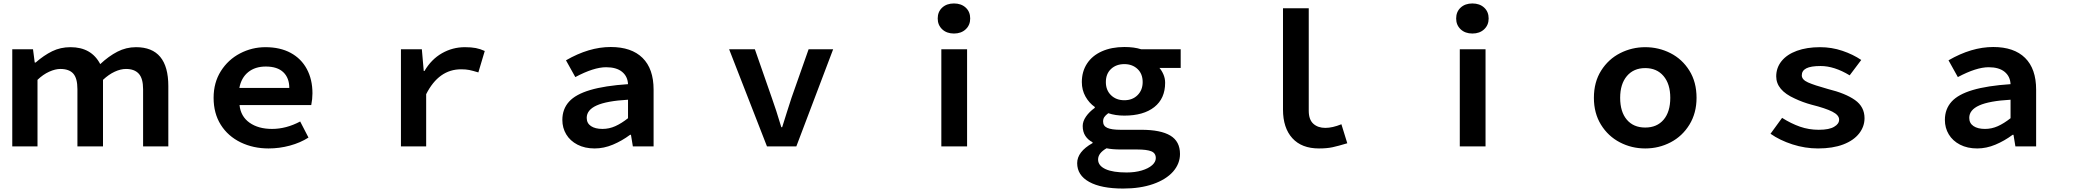

<svg xmlns="http://www.w3.org/2000/svg" viewBox="-20 -847 12040 1111"><path d="M51 -562H171L181 -485H186Q234 -527 282 -550.5Q330 -574 388 -574Q509 -574 560 -476Q609 -522 659.5 -548Q710 -574 767 -574Q954 -574 954 -349V0H808V-331Q808 -393 783 -420.5Q758 -448 709 -448Q678 -448 643.5 -432Q609 -416 576 -385V0H428V-331Q428 -394 404 -421Q380 -448 329 -448Q300 -448 264.5 -432Q229 -416 197 -385V0H51Z M1373 -23Q1299 -59 1257.5 -125Q1216 -191 1216 -281Q1216 -369 1258 -435.5Q1300 -502 1369 -538Q1438 -574 1516 -574Q1601 -574 1662 -541Q1723 -508 1755.5 -447.5Q1788 -387 1788 -307Q1788 -274 1781 -239H1366Q1373 -173 1424 -137Q1475 -101 1554 -101Q1636 -101 1717 -144L1765 -51Q1718 -21 1657.5 -4.5Q1597 12 1534 12Q1446 12 1373 -23ZM1518 -462Q1456 -462 1416 -429.5Q1376 -397 1365 -338H1654Q1654 -396 1619.5 -429Q1585 -462 1518 -462Z M2300 -562H2421L2432 -436H2436Q2476 -504 2537.5 -539Q2599 -574 2670 -574Q2707 -574 2733 -569Q2759 -564 2785 -552L2748 -428Q2715 -438 2695.5 -442Q2676 -446 2648 -446Q2519 -446 2446 -302V0H2300Z M3234 -153Q3234 -216 3273 -259Q3311 -301 3395 -326Q3479 -351 3614 -360Q3612 -405 3579.5 -431.5Q3547 -458 3487 -458Q3416 -458 3309 -401L3255 -498Q3388 -575 3514 -575Q3634 -575 3698 -512Q3762 -449 3762 -328V0H3642L3631 -67H3626Q3579 -32 3526.5 -10Q3474 12 3421 12Q3364 12 3321.5 -10Q3279 -32 3256.5 -69.5Q3234 -107 3234 -153ZM3614 -163V-270Q3491 -263 3433 -237Q3375 -211 3375 -165Q3375 -134 3399.5 -117.5Q3424 -101 3466 -101Q3505 -101 3540.5 -117Q3576 -133 3614 -163Z M4199 -562H4348L4446 -281Q4470 -215 4501 -111H4506L4533 -197L4560 -281L4659 -562H4801L4588 0H4418Z M5427 -562H5576V0H5427ZM5406 -740Q5406 -779 5432 -803Q5458 -827 5500 -827Q5542 -827 5568 -803Q5594 -779 5594 -740Q5594 -702 5568 -677.5Q5542 -653 5500 -653Q5458 -653 5432 -677.5Q5406 -702 5406 -740Z M6213 97Q6213 31 6302 -19V-24Q6276 -37 6260.5 -60.5Q6245 -84 6245 -118Q6245 -145 6264 -172.5Q6283 -200 6315 -223V-228Q6282 -251 6261 -288.5Q6240 -326 6240 -372Q6240 -433 6270 -479Q6300 -525 6356 -550Q6412 -575 6486 -575Q6543 -575 6583 -562H6812V-454H6689Q6703 -438 6712.5 -415.5Q6722 -393 6722 -368Q6722 -277 6659.5 -227.5Q6597 -178 6486 -178Q6434 -178 6393 -192Q6377 -180 6370 -169.5Q6363 -159 6363 -144Q6363 -118 6387.5 -107Q6412 -96 6464 -96H6584Q6696 -96 6752 -62.5Q6808 -29 6808 44Q6808 100 6768 146Q6727 192 6652.5 218Q6578 244 6479 244Q6352 244 6282.5 205.5Q6213 167 6213 97ZM6592 -372Q6592 -420 6562 -448Q6532 -476 6486 -476Q6439 -476 6409 -448Q6379 -420 6379 -372Q6379 -325 6409 -296Q6439 -267 6486 -267Q6533 -267 6562.5 -296.5Q6592 -326 6592 -372ZM6668 68Q6668 39 6642 28.5Q6616 18 6561 18H6469Q6415 18 6383 11Q6334 39 6334 76Q6334 112 6378 132Q6420 151 6499 151Q6548 151 6586.5 139.5Q6625 128 6646.5 109Q6668 90 6668 68Z M7404 -213V-799H7553V-206Q7553 -155 7579.5 -131Q7606 -107 7649 -107Q7690 -107 7742 -128L7776 -18Q7723 -2 7690.5 5Q7658 12 7612 12Q7512 12 7458 -47.5Q7404 -107 7404 -213Z M8427 -562H8576V0H8427ZM8406 -740Q8406 -779 8432 -803Q8458 -827 8500 -827Q8542 -827 8568 -803Q8594 -779 8594 -740Q8594 -702 8568 -677.5Q8542 -653 8500 -653Q8458 -653 8432 -677.5Q8406 -702 8406 -740Z M9203 -281Q9203 -372 9245 -438.5Q9287 -505 9355 -539.5Q9423 -574 9500 -574Q9578 -574 9646 -539.5Q9714 -505 9755.5 -438.5Q9797 -372 9797 -281Q9797 -193 9756 -126Q9715 -59 9647 -23.5Q9579 12 9500 12Q9421 12 9353 -23.5Q9285 -59 9244 -125.5Q9203 -192 9203 -281ZM9645 -281Q9645 -361 9606 -407Q9567 -453 9500 -453Q9433 -453 9394 -407Q9355 -361 9355 -281Q9355 -200 9393.5 -154.5Q9432 -109 9500 -109Q9568 -109 9606.5 -154.5Q9645 -200 9645 -281Z M10225 -73 10292 -165Q10344 -132 10395.5 -114Q10447 -96 10504 -96Q10566 -96 10594 -114Q10622 -130 10622 -155Q10622 -181 10582.5 -201Q10543 -221 10463 -241Q10411 -255 10365 -277Q10258 -325 10258 -405Q10258 -455 10289 -493.5Q10320 -532 10377.5 -553Q10435 -574 10512 -574Q10579 -574 10641 -553Q10703 -532 10750 -500L10683 -411Q10594 -465 10515 -465Q10458 -465 10432 -451.5Q10406 -438 10406 -411Q10406 -386 10442 -370Q10478 -354 10557 -332Q10659 -307 10714 -268Q10769 -229 10769 -163Q10769 -115 10738 -75Q10706 -34 10645.5 -11Q10585 12 10500 12Q10425 12 10352 -11.5Q10279 -35 10225 -73Z M11234 -153Q11234 -216 11273 -259Q11311 -301 11395 -326Q11479 -351 11614 -360Q11612 -405 11579.5 -431.5Q11547 -458 11487 -458Q11416 -458 11309 -401L11255 -498Q11388 -575 11514 -575Q11634 -575 11698 -512Q11762 -449 11762 -328V0H11642L11631 -67H11626Q11579 -32 11526.5 -10Q11474 12 11421 12Q11364 12 11321.5 -10Q11279 -32 11256.5 -69.5Q11234 -107 11234 -153ZM11614 -163V-270Q11491 -263 11433 -237Q11375 -211 11375 -165Q11375 -134 11399.5 -117.5Q11424 -101 11466 -101Q11505 -101 11540.5 -117Q11576 -133 11614 -163Z"/></svg>

Font: Merged Yaku Han JP
Style: Bold
Weight: 700
Designer: Ryoko NISHIZUKA 西塚涼子 (kana, bopomofo & ideographs); Paul D. Hunt (Latin, Greek & Cyrillic); Sandoll Communications 산돌커뮤니
Foundry: Adobe
Version: Version 2.004